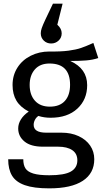

<svg xmlns="http://www.w3.org/2000/svg" viewBox="-20 -822 560 1055"><path d="M520 -503Q490 -493 454 -490Q418 -487 366 -487Q459 -445 459 -354Q459 -275 405 -225Q351 -175 258 -175Q222 -175 191 -185Q179 -177 172 -163.5Q165 -150 165 -136Q165 -93 234 -93H318Q371 -93 412 -74Q453 -55 475.5 -22Q498 11 498 53Q498 130 435 171.5Q372 213 251 213Q166 213 116.5 195.5Q67 178 46 143Q25 108 25 53H108Q108 85 120 103.5Q132 122 163 131.5Q194 141 251 141Q334 141 369.5 120.5Q405 100 405 59Q405 22 377 3Q349 -16 299 -16H216Q149 -16 114.5 -44.5Q80 -73 80 -116Q80 -142 95 -166Q110 -190 138 -209Q92 -233 70.5 -268.5Q49 -304 49 -355Q49 -408 75.5 -450Q102 -492 148.5 -515.5Q195 -539 252 -539Q314 -538 356 -543.5Q398 -549 425.5 -558.5Q453 -568 493 -586ZM143 -355Q143 -301 172 -268.5Q201 -236 254 -236Q308 -236 336.5 -267.5Q365 -299 365 -356Q365 -473 252 -473Q200 -473 171.5 -440.5Q143 -408 143 -355ZM204 -639Q204 -652 209.5 -668Q215 -684 230 -716L271 -802H324L295 -686Q319 -665 319 -639Q319 -615 302 -599Q285 -583 261 -583Q237 -583 220.5 -599Q204 -615 204 -639Z"/></svg>

Font: FiraGOUPP
Style: Medium
Weight: 400
Designer: bBox Type
Foundry: bBox Type GmbH
Version: Version 1.001